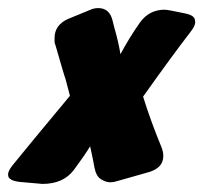

<svg xmlns="http://www.w3.org/2000/svg" viewBox="-29 -577 534 475"><path d="M76 -122 19 -127Q5 -129 -1 -132.5Q-7 -136 -8 -139.5Q-9 -143 -9 -146Q-9 -154 2 -168Q35 -209 144 -340L133 -382Q130 -389 108 -466Q106 -470 106 -473Q106 -476 106 -479V-483Q106 -515 139 -530L195 -553Q204 -557 214 -557Q243 -557 250 -524L254 -508Q264 -474 269 -443Q291 -484 317 -521Q340 -553 378 -553Q386 -553 428 -544Q450 -540 453 -529L454 -522Q454 -513 443 -499Q396 -438 325 -338Q344 -277 370 -214Q375 -202 375 -191Q375 -163 342 -152L261 -129Q252 -126 244 -126Q233 -126 221 -133.5Q209 -141 205 -161L200 -187L194 -215Q180 -192 154 -157Q128 -122 76 -122Z"/></svg>

Font: Bangerz
Style: Bold
Weight: 700
Designer: vernon adams
Foundry: Vernon Adams
Version: Version 2.10;February 7, 2025;FontCreator 13.0.0.2683 64-bit